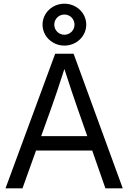

<svg xmlns="http://www.w3.org/2000/svg" viewBox="-20 -1018 693 1038"><path d="M9.8 0H101.6L174.8 -204.1H478.5L549.8 0H643.6L377.9 -727.5H278.3ZM328.1 -771.5C393.6 -771.5 446.3 -822.3 446.3 -884.8C446.3 -947.3 393.6 -998 328.1 -998C262.7 -998 210 -947.3 210 -884.8C210 -822.3 262.7 -771.5 328.1 -771.5ZM328.1 -830.1C297.9 -830.1 273.4 -854.5 273.4 -884.8C273.4 -915 297.9 -939.5 328.1 -939.5C358.4 -939.5 382.8 -915 382.8 -884.8C382.8 -854.5 358.4 -830.1 328.1 -830.1ZM202.6 -282.2 258.8 -438.5C277.3 -489.7 296.9 -548.3 328.1 -645C359.4 -548.3 378.9 -489.7 397 -438.5L451.7 -282.2Z"/></svg>

Font: Raveo Display Display
Style: Regular
Weight: 400
Designer: Jakub Foglar, Rasmus Andersson (Inter)
Foundry: Jakubfoglar.com
Version: Version 1.100;Glyphs 3.2.3 (3260)